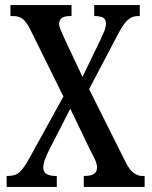

<svg xmlns="http://www.w3.org/2000/svg" viewBox="-20 -734 596 754"><path d="M6 0V-43H11Q41 -43 57.5 -58.5Q74 -74 95 -112L229 -355L99 -618Q85 -646 70.5 -658.5Q56 -671 31 -671H21V-714H261V-671H258Q230 -671 221 -662Q212 -653 212 -641Q212 -631 219 -614.5Q226 -598 233 -583L304 -432L376 -581Q384 -598 390 -613Q396 -628 396 -642Q396 -660 383.5 -665.5Q371 -671 352 -671H350V-714H529V-671H522Q499 -671 482 -656Q465 -641 443 -599L330 -384L474 -96Q489 -66 505.5 -54.5Q522 -43 537 -43H548V0H309V-43H313Q361 -43 361 -76Q361 -88 356 -100.5Q351 -113 334 -145L256 -307L175 -149Q165 -130 157.5 -110.5Q150 -91 150 -75Q150 -43 200 -43H203V0Z"/></svg>

Font: Noto Serif Lao ExtraCondensed Medium
Style: Regular
Weight: 500
Width: 2
Designer: Monotype Design Team
Foundry: Monotype Imaging Inc.
Version: Version 2.003; ttfautohint (v1.8.4.7-5d5b)